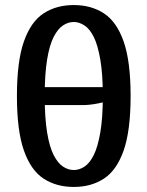

<svg xmlns="http://www.w3.org/2000/svg" viewBox="-20 -730 583 760"><path d="M272 10Q203 10 152.5 -23Q102 -56 74.5 -134.5Q47 -213 47 -350Q47 -487 74.5 -565.5Q102 -644 152.5 -677Q203 -710 272 -710Q341 -710 391.5 -677Q442 -644 469.5 -565.5Q497 -487 497 -350Q497 -213 469.5 -134.5Q442 -56 391.5 -23Q341 10 272 10ZM272 -57Q294 -57 314.5 -70.5Q335 -84 351 -116Q367 -148 377 -205.5Q387 -263 387 -350Q387 -437 377 -494.5Q367 -552 351 -584Q335 -616 314 -629.5Q293 -643 272 -643Q250 -643 229.5 -629.5Q209 -616 192.5 -584Q176 -552 166.5 -494.5Q157 -437 157 -350Q157 -263 166.5 -205.5Q176 -148 192.5 -116Q209 -84 229.5 -70.5Q250 -57 272 -57ZM120 -314V-385H423V-334Q401 -327 367.5 -320.5Q334 -314 307 -314Z"/></svg>

Font: Cuprum SemiBold
Style: Regular
Weight: 600
Designer: Jovanny Lemonad
Foundry: Jovanny Lemonad
Version: Version 3.000